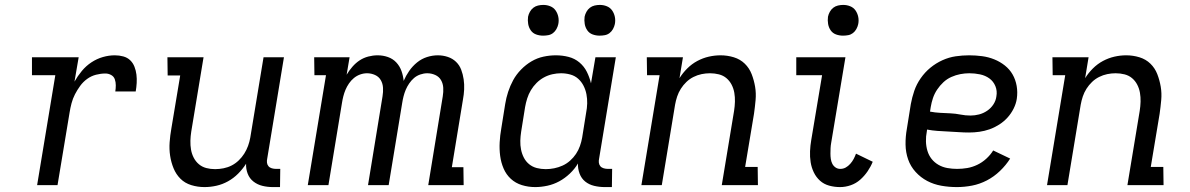

<svg xmlns="http://www.w3.org/2000/svg" viewBox="-20 -753 4840 781"><path d="M131 0 205 -447H110V-520H300L283 -421Q296 -444 313 -464.5Q330 -485 352 -499.5Q374 -514 398.5 -521Q423 -528 447 -528Q465 -528 481.5 -523.5Q498 -519 509.5 -508Q521 -497 527 -481.5Q533 -466 535 -449.5Q537 -433 536 -415.5Q535 -398 532 -381H449Q451 -393 451 -406Q451 -419 447 -430.5Q443 -442 432 -448Q421 -454 409 -454Q390 -454 370.5 -449Q351 -444 334.5 -432Q318 -420 306 -403.5Q294 -387 285 -369.5Q276 -352 271 -333Q266 -314 263 -295L214 0Z M812 8Q784 8 758 0Q732 -8 714 -26Q696 -44 686 -68.5Q676 -93 672 -119.5Q668 -146 670 -174Q672 -202 677 -230L713 -446H662L661 -520H808L758 -218Q755 -199 754.5 -180.5Q754 -162 757 -144.5Q760 -127 768 -111.5Q776 -96 789 -85Q802 -74 819 -69.5Q836 -65 855 -65Q872 -65 889.5 -68.5Q907 -72 922.5 -80Q938 -88 951 -100.5Q964 -113 973.5 -128Q983 -143 989 -159.5Q995 -176 998 -193L1052 -520H1135L1067 -108Q1065 -99 1066 -91Q1067 -83 1072 -77Q1077 -71 1085.5 -68.5Q1094 -66 1103 -66H1120L1119 8H1090Q1068 8 1047.5 3Q1027 -2 1011 -14.5Q995 -27 987.5 -46.5Q980 -66 981 -87Q967 -65 948.5 -46.5Q930 -28 907.5 -15.5Q885 -3 860.5 2.5Q836 8 812 8Z M1232 0 1306 -447H1259L1258 -520H1402L1390 -449Q1400 -466 1413.5 -481.5Q1427 -497 1443 -507.5Q1459 -518 1478 -523Q1497 -528 1516 -528Q1538 -528 1558 -521Q1578 -514 1592 -499Q1606 -484 1613 -464.5Q1620 -445 1622 -424Q1631 -445 1644.5 -464.5Q1658 -484 1676.5 -499Q1695 -514 1717 -521Q1739 -528 1761 -528Q1782 -528 1801.5 -521.5Q1821 -515 1835 -501.5Q1849 -488 1856 -469.5Q1863 -451 1866 -430.5Q1869 -410 1868 -389Q1867 -368 1863 -347L1818 -73H1865L1866 0H1722L1781 -361Q1784 -379 1783 -396Q1782 -413 1774 -427Q1766 -441 1750.5 -448Q1735 -455 1718 -455Q1704 -455 1689.5 -450Q1675 -445 1664 -435.5Q1653 -426 1644.5 -413.5Q1636 -401 1630.5 -388Q1625 -375 1621.5 -361Q1618 -347 1616 -334L1561 0H1477L1536 -361Q1539 -379 1538 -396Q1537 -413 1529 -427Q1521 -441 1505.5 -448Q1490 -455 1473 -455Q1459 -455 1445 -450Q1431 -445 1419.5 -435.5Q1408 -426 1399.5 -413.5Q1391 -401 1385.5 -388Q1380 -375 1376.5 -361Q1373 -347 1371 -334L1316 0Z M2157 8Q2129 8 2103 0Q2077 -8 2058 -25.5Q2039 -43 2028.5 -67.5Q2018 -92 2014.5 -119Q2011 -146 2012.5 -174Q2014 -202 2019 -230L2035 -330Q2039 -355 2047 -379.5Q2055 -404 2067.5 -427Q2080 -450 2099.5 -470Q2119 -490 2142 -503.5Q2165 -517 2190.5 -522.5Q2216 -528 2241 -528Q2268 -528 2293 -521.5Q2318 -515 2337 -499Q2356 -483 2367 -461Q2378 -439 2384 -414L2402 -520H2485L2417 -108Q2415 -99 2416 -91Q2417 -83 2422 -77Q2427 -71 2435.5 -68.5Q2444 -66 2453 -66H2470L2469 8H2440Q2418 8 2397 3Q2376 -2 2360.5 -14.5Q2345 -27 2337.5 -47Q2330 -67 2331 -88Q2318 -66 2298 -47Q2278 -28 2255 -15.5Q2232 -3 2206.5 2.5Q2181 8 2157 8ZM2200 -65Q2217 -65 2234.5 -68.5Q2252 -72 2268.5 -79.5Q2285 -87 2299 -99.5Q2313 -112 2323 -127Q2333 -142 2339 -159Q2345 -176 2348 -193L2364 -293Q2368 -313 2368.5 -332Q2369 -351 2365.5 -369.5Q2362 -388 2353.5 -404.5Q2345 -421 2331.5 -433Q2318 -445 2299.5 -450Q2281 -455 2262 -455Q2245 -455 2227 -451Q2209 -447 2192.5 -438Q2176 -429 2162.5 -415.5Q2149 -402 2139.5 -386Q2130 -370 2124.5 -352.5Q2119 -335 2116 -318L2100 -218Q2097 -199 2096.5 -180.5Q2096 -162 2099.5 -144.5Q2103 -127 2111 -111.5Q2119 -96 2132.5 -85Q2146 -74 2163.5 -69.5Q2181 -65 2200 -65ZM2419 -608Q2404 -608 2390.5 -613Q2377 -618 2369 -629.5Q2361 -641 2358.5 -655.5Q2356 -670 2358 -685Q2360 -695 2365.5 -705Q2371 -715 2379.5 -721.5Q2388 -728 2398.5 -730.5Q2409 -733 2420 -733Q2435 -733 2448.5 -727.5Q2462 -722 2470 -710.5Q2478 -699 2481 -684.5Q2484 -670 2481 -655Q2479 -645 2473.5 -635Q2468 -625 2459.5 -618.5Q2451 -612 2440.5 -610Q2430 -608 2419 -608ZM2189 -608Q2174 -608 2160.5 -613Q2147 -618 2139 -629.5Q2131 -641 2128.5 -655.5Q2126 -670 2128 -685Q2130 -695 2135.5 -705Q2141 -715 2149.5 -721.5Q2158 -728 2168.5 -730.5Q2179 -733 2190 -733Q2205 -733 2218.5 -727.5Q2232 -722 2240 -710.5Q2248 -699 2251 -684.5Q2254 -670 2251 -655Q2249 -645 2243.5 -635Q2238 -625 2229.5 -618.5Q2221 -612 2210.5 -610Q2200 -608 2189 -608Z M2589 0 2663 -447H2612L2611 -520H2758L2744 -435Q2757 -456 2775.5 -474.5Q2794 -493 2816.5 -505Q2839 -517 2863 -522.5Q2887 -528 2911 -528Q2939 -528 2965 -520Q2991 -512 3009.5 -494Q3028 -476 3037.5 -451.5Q3047 -427 3051.5 -400.5Q3056 -374 3053.5 -346Q3051 -318 3047 -290L3011 -74H3062L3063 0H2916L2966 -302Q2969 -321 2969.5 -339.5Q2970 -358 2967 -375.5Q2964 -393 2956 -408.5Q2948 -424 2935 -435Q2922 -446 2904.5 -450.5Q2887 -455 2868 -455Q2851 -455 2834 -451.5Q2817 -448 2801 -440Q2785 -432 2772 -419.5Q2759 -407 2749.5 -392Q2740 -377 2734.5 -360.5Q2729 -344 2726 -327L2672 0Z M3397 8Q3374 8 3352.5 2Q3331 -4 3315.5 -18Q3300 -32 3290.5 -51.5Q3281 -71 3277.5 -93Q3274 -115 3275 -138Q3276 -161 3280 -184L3324 -447H3219V-520H3419L3361 -172Q3359 -161 3358.5 -150Q3358 -139 3358 -128Q3358 -117 3359.5 -106.5Q3361 -96 3365.5 -87Q3370 -78 3378.5 -72Q3387 -66 3398 -66Q3410 -66 3420 -71.5Q3430 -77 3438.5 -86.5Q3447 -96 3452.5 -106.5Q3458 -117 3462 -128L3530 -95Q3522 -75 3509 -56Q3496 -37 3479 -22Q3462 -7 3440.5 0.5Q3419 8 3397 8ZM3409 -608Q3394 -608 3380.5 -613Q3367 -618 3359 -629.5Q3351 -641 3348.5 -655.5Q3346 -670 3348 -685Q3350 -695 3355.5 -705Q3361 -715 3369.5 -721.5Q3378 -728 3388.5 -730.5Q3399 -733 3410 -733Q3425 -733 3438.5 -727.5Q3452 -722 3460 -710.5Q3468 -699 3471 -684.5Q3474 -670 3471 -655Q3469 -645 3463.5 -635Q3458 -625 3449.5 -618.5Q3441 -612 3430.5 -610Q3420 -608 3409 -608Z M3872 8Q3840 8 3809 2.5Q3778 -3 3751.5 -17Q3725 -31 3704.5 -53.5Q3684 -76 3674 -104.5Q3664 -133 3663.5 -165Q3663 -197 3669 -230L3685 -330Q3690 -357 3699 -383.5Q3708 -410 3725 -434.5Q3742 -459 3764.5 -477.5Q3787 -496 3813.5 -508Q3840 -520 3867.5 -524Q3895 -528 3922 -528Q3949 -528 3975 -524.5Q4001 -521 4024.5 -511.5Q4048 -502 4067.5 -486.5Q4087 -471 4099 -450Q4111 -429 4115.5 -403.5Q4120 -378 4116 -351Q4113 -331 4103 -311Q4093 -291 4078 -274.5Q4063 -258 4044 -246Q4025 -234 4005 -227Q3985 -220 3964 -217Q3943 -214 3922 -214Q3901 -214 3879.5 -215.5Q3858 -217 3836.5 -218Q3815 -219 3793.5 -220.5Q3772 -222 3751 -226L3750 -218Q3746 -198 3746.5 -178Q3747 -158 3752.5 -139.5Q3758 -121 3769.5 -106.5Q3781 -92 3797.5 -82.5Q3814 -73 3833.5 -69.5Q3853 -66 3873 -66Q3894 -66 3914.5 -69.5Q3935 -73 3955 -82.5Q3975 -92 3992 -107.5Q4009 -123 4020 -141L4089 -108Q4072 -81 4047.5 -57.5Q4023 -34 3994 -19Q3965 -4 3934 2Q3903 8 3872 8ZM3928 -283Q3945 -283 3962.5 -287.5Q3980 -292 3995.5 -302.5Q4011 -313 4021 -328.5Q4031 -344 4033 -361Q4037 -383 4029 -402.5Q4021 -422 4004.5 -434Q3988 -446 3966.5 -450.5Q3945 -455 3923 -455Q3905 -455 3886.5 -451.5Q3868 -448 3850 -440Q3832 -432 3817.5 -418.5Q3803 -405 3792 -388.5Q3781 -372 3775 -354Q3769 -336 3766 -318L3763 -299Q3784 -295 3804.5 -294Q3825 -293 3846 -292Q3867 -291 3887 -287Q3907 -283 3928 -283Z M4239 0 4313 -447H4262L4261 -520H4408L4394 -435Q4407 -456 4425.5 -474.5Q4444 -493 4466.5 -505Q4489 -517 4513 -522.5Q4537 -528 4561 -528Q4589 -528 4615 -520Q4641 -512 4659.5 -494Q4678 -476 4687.5 -451.5Q4697 -427 4701.5 -400.5Q4706 -374 4703.5 -346Q4701 -318 4697 -290L4661 -74H4712L4713 0H4566L4616 -302Q4619 -321 4619.5 -339.5Q4620 -358 4617 -375.5Q4614 -393 4606 -408.5Q4598 -424 4585 -435Q4572 -446 4554.5 -450.5Q4537 -455 4518 -455Q4501 -455 4484 -451.5Q4467 -448 4451 -440Q4435 -432 4422 -419.5Q4409 -407 4399.5 -392Q4390 -377 4384.5 -360.5Q4379 -344 4376 -327L4322 0Z"/></svg>

Font: Iosevka Etoile
Style: Italic
Weight: 400
Italic angle: -9°
Designer: Belleve Invis
Foundry: Belleve Invis
Version: Version 22.1.2; ttfautohint (v1.8.4)